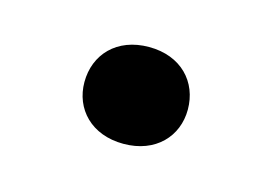

<svg xmlns="http://www.w3.org/2000/svg" viewBox="-36 -472 356 247"><g transform="rotate(15 141.5 -348.5)"><path d="M70.3 -348.1C70.3 -312.5 96.2 -284.2 139.2 -284.2C182.1 -284.2 208 -312.5 208 -348.1C208 -384.8 182.1 -413.1 139.2 -413.1C96.2 -413.1 70.3 -384.8 70.3 -348.1Z"/></g></svg>

Font: Vazirmatn Medium
Style: Regular
Weight: 500
Designer: Saber Rastikerdar
Foundry: Saber Rastikerdar
Version: Version 33.003